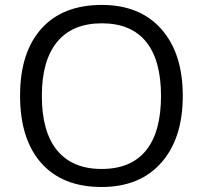

<svg xmlns="http://www.w3.org/2000/svg" viewBox="-20 -745 819 775"><path d="M717.8 -357.9Q717.8 -186.5 631.1 -88.4Q544.4 9.8 390.1 9.8Q232.4 9.8 146.7 -86.7Q61 -183.1 61 -358.9Q61 -533.2 147 -629.2Q232.9 -725.1 391.1 -725.1Q544.9 -725.1 631.3 -627.4Q717.8 -529.8 717.8 -357.9ZM148.9 -357.9Q148.9 -212.9 210.7 -137.9Q272.5 -63 390.1 -63Q508.8 -63 569.3 -137.7Q629.9 -212.4 629.9 -357.9Q629.9 -502 569.6 -576.4Q509.3 -650.9 391.1 -650.9Q272.5 -650.9 210.7 -575.9Q148.9 -501 148.9 -357.9Z"/></svg>

Font: f01333215
Style: Regular
Weight: 400
Foundry: Ascender Corporation
Version: Version 1.10